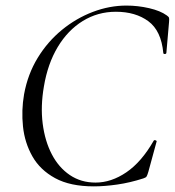

<svg xmlns="http://www.w3.org/2000/svg" viewBox="-20 -656 627 689"><path d="M316.8 12.8Q231.8 12.8 177.8 -16.7Q123.8 -46.2 96.2 -95Q68.6 -143.8 62.5 -202Q56.4 -260.2 66.4 -317.8Q79.6 -390 115.3 -448.4Q151 -506.8 202.2 -548.7Q253.4 -590.6 313.2 -613.3Q373 -636 433.6 -636Q474.6 -636 515.1 -626.7Q555.6 -617.4 578.6 -600.6Q585.6 -595.8 586.6 -591.8Q587.6 -587.8 586.6 -576.8L577 -466Q576.2 -462.2 571.2 -462.2Q566.2 -462.2 566 -466Q558.6 -545.6 512.5 -579.7Q466.4 -613.8 395.8 -613.8Q330.8 -613.8 277.1 -580.7Q223.4 -547.6 187.3 -487.5Q151.2 -427.4 137.6 -346Q125.2 -274.8 133.2 -212.2Q141.2 -149.6 166 -102.2Q190.8 -54.8 230.7 -27.8Q270.6 -0.8 322.8 -0.8Q379.2 -0.8 433.6 -37.8Q488 -74.8 531.6 -151.2Q533.8 -154.4 538.7 -152.3Q543.6 -150.2 541.8 -147.4L512.4 -39.6Q508.6 -26.8 506 -22.7Q503.4 -18.6 494.4 -15.8Q446.8 -0.4 400.9 6.2Q355 12.8 316.8 12.8Z"/></svg>

Font: Cormorant Infant Light
Style: Italic
Weight: 300
Italic angle: -10°
Designer: Christian Thalmann (Catharsis Fonts)
Foundry: Catharsis Fonts
Version: Version 4.001